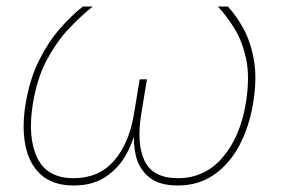

<svg xmlns="http://www.w3.org/2000/svg" viewBox="-20 -566 868 592"><path d="M207 5.9Q144 5.9 107.2 -26.6Q70.3 -59.1 58.6 -116.2Q46.9 -173.3 59.1 -247.1Q71.8 -322.3 100.1 -379.2Q128.4 -436 164.3 -477.1Q200.2 -518.1 235.4 -545.9H266.1Q231.9 -519 194.1 -479.5Q156.2 -439.9 125.5 -383.3Q94.7 -326.7 81.5 -247.1Q64.5 -143.6 94.5 -80.1Q124.5 -16.6 207 -16.6Q284.2 -16.6 331.1 -69.8Q377.9 -123 393.1 -214.4L410.6 -321.3H433.1L415.5 -214.4Q400.4 -123 426 -69.8Q451.7 -16.6 528.3 -16.6Q611.3 -16.6 666 -80.1Q720.7 -143.6 737.8 -247.1Q751 -326.7 739 -383.3Q727.1 -439.9 702.1 -479.5Q677.2 -519 651.9 -545.9H682.6Q708.5 -518.1 731 -477.1Q753.4 -436 763.2 -379.2Q772.9 -322.3 760.3 -247.1Q748 -173.3 717.3 -116.2Q686.5 -59.1 638.9 -26.6Q591.3 5.9 528.3 5.9Q470.2 5.9 439.5 -19.8Q408.7 -45.4 399.2 -84.7Q389.6 -124 394 -165H397.9Q389.2 -124 366.2 -84.7Q343.3 -45.4 304.2 -19.8Q265.1 5.9 207 5.9Z"/></svg>

Font: Inter Thin
Style: Italic
Weight: 250
Italic angle: -9.3988°
Designer: Rasmus Andersson
Foundry: rsms
Version: Version 4.001;git-66647c0bb